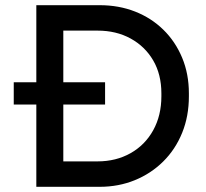

<svg xmlns="http://www.w3.org/2000/svg" viewBox="-20 -720 794 740"><path d="M33 -317V-403H385V-317ZM120 0V-700H364Q438 -700 500.5 -675.5Q563 -651 609.5 -605.5Q656 -560 682 -497.5Q708 -435 708 -360V-349Q708 -272 682 -208Q656 -144 609 -97.5Q562 -51 499.5 -25.5Q437 0 364 0ZM224 -54 180 -98H356Q427 -98 483 -129.5Q539 -161 570.5 -218Q602 -275 602 -349V-360Q602 -433 570.5 -487Q539 -541 483.5 -571.5Q428 -602 356 -602H180L224 -646Z"/></svg>

Font: SUSE Thin Medium
Style: Regular
Weight: 500
Version: Version 1.000